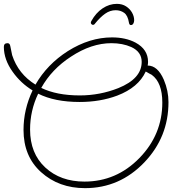

<svg xmlns="http://www.w3.org/2000/svg" viewBox="-66 -919 915 996"><path d="M375 57Q239 57 147 -26Q56 -108 56 -245Q56 -351 103 -450Q42 -487 0 -546Q-46 -610 -46 -676Q-46 -695 -27 -695Q-15 -695 -12.5 -679.5Q-10 -664 -3 -633Q29 -535 118 -480Q178 -585 286 -654Q399 -725 515 -725Q586 -725 637 -698Q702 -663 702 -598Q702 -593 701.5 -588.5Q701 -584 700 -579Q752 -579 784 -505Q808 -448 808 -389Q808 -208 683 -77Q555 57 375 57ZM348 -424Q452 -424 548 -462Q669 -511 669 -598Q669 -650 615 -675Q570 -695 512 -695Q408 -695 302 -625Q202 -560 148 -463Q228 -424 348 -424ZM372 23Q538 23 657 -99Q776 -221 776 -387Q776 -491 721 -531Q716 -533 708.5 -537.5Q701 -542 690 -548Q652 -465 542 -423Q454 -390 347 -390Q218 -390 132 -433Q90 -345 90 -247Q90 -123 169 -50Q248 23 372 23ZM613 -789Q605 -789 603 -801Q597 -839 578 -852.5Q559 -866 534 -866Q505 -866 479.5 -848Q454 -830 428 -798Q423 -790 416 -790Q411 -790 407 -795.5Q403 -801 408 -810Q431 -852 466 -875.5Q501 -899 540 -899Q568 -899 588 -886Q608 -873 619 -853.5Q630 -834 630 -814Q630 -804 625.5 -796.5Q621 -789 613 -789Z"/></svg>

Font: Send Flowers
Style: Regular
Weight: 400
Designer: Robert E. Leuschke
Foundry: Robert E. Leuschke
Version: Version 1.010; ttfautohint (v1.8.4.7-5d5b)